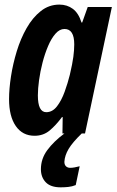

<svg xmlns="http://www.w3.org/2000/svg" viewBox="-20 -575 502 827"><path d="M128.9 9.8Q77.1 9.8 48.1 -32Q19 -73.7 19 -147.9Q19 -191.9 27.3 -245.8Q35.6 -299.8 52.2 -354.2Q68.8 -408.7 94.7 -454.1Q120.6 -499.5 155.8 -527.3Q190.9 -555.2 235.8 -555.2Q269 -555.2 293.7 -536.9Q318.4 -518.6 331.1 -478H334L357.9 -544.9H461.9L346.2 0H249L250 -70.8H247.1Q220.7 -35.2 193.6 -12.7Q166.5 9.8 128.9 9.8ZM179.2 -91.8Q206.1 -91.8 225.6 -117.2Q245.1 -142.6 258.5 -179.9Q272 -217.3 280.8 -252.9Q292 -300.3 295.9 -330.1Q299.8 -359.9 299.8 -383.8Q299.8 -450.2 257.8 -450.2Q236.8 -450.2 219 -429.9Q201.2 -409.7 187.3 -377Q173.3 -344.2 163.3 -305.7Q153.3 -267.1 148.2 -229.7Q143.1 -192.4 143.1 -164.1Q143.1 -91.8 179.2 -91.8ZM241.2 231.9Q198.2 231.9 177.2 210.2Q156.2 188.5 156.2 153.8Q156.2 108.9 183.8 71.5Q211.4 34.2 257.3 0H332Q292.5 38.1 275.6 66.4Q258.8 94.7 257.3 122.1Q257.3 134.8 264.4 141.4Q271.5 147.9 282.2 147.9Q290.5 147.9 301.3 146Q312 144 323.2 141.1L306.2 222.2Q290.5 228.5 274.2 230.2Q257.8 231.9 241.2 231.9Z"/></svg>

Font: Open Sans Condensed
Style: Bold Italic
Weight: 700
Width: 3
Italic angle: -12°
Designer: Monotype Design Team
Foundry: Monotype Imaging Inc.
Version: Version 3.003; ttfautohint (v1.8.4)